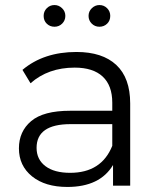

<svg xmlns="http://www.w3.org/2000/svg" viewBox="-20 -736 630 761"><path d="M428 0V-82Q376 5 247 5Q159 5 107 -37Q55 -79 55 -148Q55 -215 103.5 -256Q152 -297 258 -297H425V-329Q425 -397 387 -432.5Q349 -468 276 -468Q171 -468 101 -406L69 -459Q153 -530 283 -530Q386 -530 441 -478.5Q496 -427 496 -326V0ZM125 -150Q125 -104 160 -77.5Q195 -51 258 -51Q382 -51 425 -158V-244H260Q125 -244 125 -150ZM153 -673Q153 -691 165.5 -703.5Q178 -716 196 -716Q213 -716 226 -703.5Q239 -691 239 -673Q239 -655 226.5 -642.5Q214 -630 196 -630Q178 -630 165.5 -642Q153 -654 153 -673ZM374 -716Q392 -716 404.5 -703.5Q417 -691 417 -673Q417 -654 404.5 -642Q392 -630 374 -630Q356 -630 343.5 -642.5Q331 -655 331 -673Q331 -691 344 -703.5Q357 -716 374 -716Z"/></svg>

Font: Belfius21
Style: Regular
Weight: 400
Designer: Montserrat's base design by Julieta Ulanovsky, modified by Coast SPRL for Belfius Bank NV.
Foundry: Montserrat's base design by Julieta Ulanovsky, modified by Coast SPRL for Belfius Bank NV.
Version: Version 2.000;FEAKit 1.0